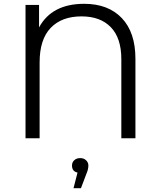

<svg xmlns="http://www.w3.org/2000/svg" viewBox="-20 -726 839 1008"><path d="M422 -706Q548 -706 619.5 -631Q691 -556 691 -417V0H617V-415Q617 -526 562 -583Q507 -640 408 -640Q304 -640 246 -579.5Q188 -519 188 -398V0H114V-700H185V-582Q252 -706 422 -706ZM444 143Q444 163 433 188L405 262H366L387 180Q358 174 358 143Q358 126 370 115Q382 104 401 104Q420 104 432 115.5Q444 127 444 143Z"/></svg>

Font: Montserrat Alternates
Style: Regular
Weight: 400
Designer: Julieta Ulanovsky
Foundry: Julieta Ulanovsky
Version: Version 7.200;PS 007.200;hotconv 1.0.88;makeotf.lib2.5.64775